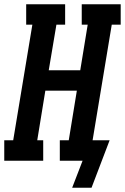

<svg xmlns="http://www.w3.org/2000/svg" viewBox="-39 -755 587 902"><path d="M391 127H300L349 0H242V-96H284L322 -329H174L136 -96H164V0H-19V-96H23L113 -639H84V-735H267V-639H226L190 -425H338L373 -639H345V-735H528V-639H486L396 -96H476Z"/></svg>

Font: Iosevka Slab
Style: Bold Italic
Weight: 700
Italic angle: -9°
Monospace: yes
Designer: Belleve Invis
Foundry: Belleve Invis
Version: Version 11.1.0; ttfautohint (v1.8.3)